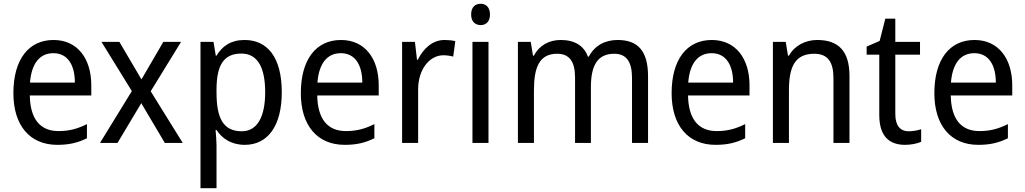

<svg xmlns="http://www.w3.org/2000/svg" viewBox="-20 -758 5433 1018"><path d="M264 -546C132 -546 51 -443 51 -264C51 -94 137 10 284 10C347 10 392 -1 441 -25V-100C391 -75 347 -63 290 -63C193 -63 140 -127 138 -252H464V-306C464 -447 391 -546 264 -546ZM263 -476C342 -476 377 -409 377 -320H139C147 -421 190 -476 263 -476Z M679 -275 510 0H603L729 -211L854 0H949L779 -274L940 -536H846L730 -337L613 -536H518Z M1277 -546C1204 -546 1159 -514 1128 -463H1124L1112 -536H1043V240H1128V13C1128 -11 1125 -45 1123 -69H1128C1157 -24 1206 10 1278 10C1398 10 1474 -88 1474 -269C1474 -454 1398 -546 1277 -546ZM1260 -474C1347 -474 1386 -398 1386 -269C1386 -142 1346 -62 1262 -62C1163 -62 1128 -132 1128 -268V-286C1129 -413 1166 -474 1260 -474Z M1788 -546C1656 -546 1575 -443 1575 -264C1575 -94 1661 10 1808 10C1871 10 1916 -1 1965 -25V-100C1915 -75 1871 -63 1814 -63C1717 -63 1664 -127 1662 -252H1988V-306C1988 -447 1915 -546 1788 -546ZM1787 -476C1866 -476 1901 -409 1901 -320H1663C1671 -421 1714 -476 1787 -476Z M2337 -546C2273 -546 2225 -501 2195 -441H2191L2180 -536H2112V0H2197V-284C2197 -391 2258 -465 2331 -465C2348 -465 2368 -462 2383 -458L2394 -540C2377 -544 2356 -546 2337 -546Z M2529 -738C2499 -738 2478 -720 2478 -681C2478 -644 2499 -625 2529 -625C2557 -625 2578 -644 2578 -681C2578 -719 2557 -738 2529 -738ZM2570 -536H2485V0H2570Z M3255 -546C3189 -546 3134 -518 3102 -458H3097C3076 -515 3028 -546 2953 -546C2893 -546 2840 -519 2811 -463H2806L2794 -536H2726V0H2811V-279C2811 -400 2839 -473 2934 -473C2998 -473 3029 -433 3029 -346V0H3113V-296C3113 -411 3148 -473 3237 -473C3300 -473 3331 -432 3331 -345V0H3416V-353C3416 -487 3363 -546 3255 -546Z M3754 -546C3622 -546 3541 -443 3541 -264C3541 -94 3627 10 3774 10C3837 10 3882 -1 3931 -25V-100C3881 -75 3837 -63 3780 -63C3683 -63 3630 -127 3628 -252H3954V-306C3954 -447 3881 -546 3754 -546ZM3753 -476C3832 -476 3867 -409 3867 -320H3629C3637 -421 3680 -476 3753 -476Z M4313 -546C4252 -546 4194 -518 4163 -463H4158L4146 -536H4078V0H4163V-278C4163 -408 4197 -473 4298 -473C4368 -473 4399 -430 4399 -345V0H4484V-355C4484 -487 4426 -546 4313 -546Z M4798 -62C4753 -62 4727 -92 4727 -153V-468H4858V-536H4727V-659H4674L4644 -541L4575 -511V-468H4642V-148C4642 -30 4700 10 4779 10C4810 10 4844 3 4864 -6V-73C4847 -67 4821 -62 4798 -62Z M5147 -546C5015 -546 4934 -443 4934 -264C4934 -94 5020 10 5167 10C5230 10 5275 -1 5324 -25V-100C5274 -75 5230 -63 5173 -63C5076 -63 5023 -127 5021 -252H5347V-306C5347 -447 5274 -546 5147 -546ZM5146 -476C5225 -476 5260 -409 5260 -320H5022C5030 -421 5073 -476 5146 -476Z"/></svg>

Font: Noto Sans Thai Looped SemiCondensed
Style: Regular
Weight: 400
Width: 4
Designer: Sasikarn Vongin, Ben Mitchell
Foundry: The Fontpad Ltd
Version: Version 1.001